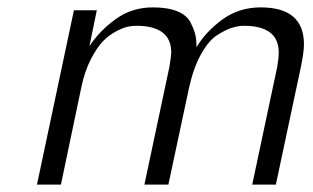

<svg xmlns="http://www.w3.org/2000/svg" viewBox="-20 -500 848 520"><path d="M80.1 0 180.2 -472.2H242.2L222.2 -375Q249 -416 293 -448Q336.9 -480 394 -480Q434.1 -480 460 -469.5Q485.8 -459 495.8 -439.5Q505.9 -419.9 509 -406Q512.2 -392.1 512.2 -372.1Q537.1 -414.1 582 -447Q627 -480 686 -480Q803.2 -480 803.2 -379.9Q803.2 -358.9 794.9 -318.8L727.1 0H663.1L731 -319.8Q734.9 -343.8 734.9 -357.9Q734.9 -429.7 641.1 -430.2Q626 -430.2 608.9 -425Q591.8 -419.9 568.4 -405Q544.9 -390.1 524.4 -353Q503.9 -315.9 492.2 -263.2L436 0H371.1L439 -319.8Q443.8 -349.6 443.8 -357.9Q443.8 -429.7 350.1 -430.2Q337.9 -430.2 325.4 -427.5Q313 -424.8 293.9 -414.8Q274.9 -404.8 258.5 -387.9Q242.2 -371.1 225.6 -338.6Q209 -306.2 200.2 -263.2L145 0Z"/></svg>

Font: CMU Bright
Style: Oblique
Weight: 500
Italic angle: -12°
Version: Version 0.7.0